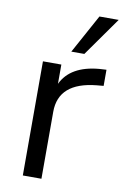

<svg xmlns="http://www.w3.org/2000/svg" viewBox="-89 -842 574 893"><g transform="rotate(10 198.5 -395.0)"><path d="M84 0V-539.1H170.9V-448.2Q213.9 -538.1 347.7 -549.8L381.8 -551.8V-475.6L349.6 -472.7Q171.9 -455.1 171.9 -316.4V0ZM206.1 -606.4 306.6 -790H397.5L267.6 -606.4Z"/></g></svg>

Font: Min Sans
Style: Regular
Weight: 400
Designer: Jinseong-Kim, NotoSansCJK, Nunito
Foundry: Jinseong-Kim
Version: Version 1.400;Glyphs 3.1.2 (3151)